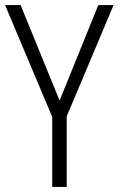

<svg xmlns="http://www.w3.org/2000/svg" viewBox="-20 -734 470 754"><path d="M214 -339 61 -714H0L185 -275V0H242V-277L426 -714H366Z"/></svg>

Font: Noto Sans Display SemiCondensed Light
Style: Regular
Weight: 300
Width: 4
Designer: Monotype Design Team
Foundry: Monotype Imaging Inc.
Version: Version 1.900